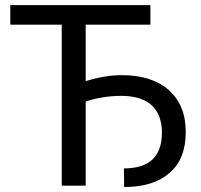

<svg xmlns="http://www.w3.org/2000/svg" viewBox="-20 -731 790 756"><path d="M572.3 -710.9H20.5V-633.8H223.1V0H317.4V-331.1C362.3 -346.2 409.2 -353.5 458 -353.5C563.5 -353.5 616.2 -303.2 617.7 -210.9C617.7 -114.7 568.8 -67.9 467.8 -67.9L468.8 5.4C545.9 5.4 605.5 -13.2 647.9 -50.3C690.4 -86.9 711.4 -140.6 711.4 -211.4C711.4 -282.2 689 -336.9 644.5 -376.5C600.1 -415.5 538.1 -435.1 458.5 -435.1C415.5 -435.1 368.7 -427.2 317.4 -411.6V-633.8H572.3Z"/></svg>

Font: Roboto
Style: Regular
Weight: 400
Designer: Google
Version: Version 2.137; 2017